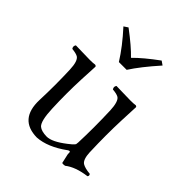

<svg xmlns="http://www.w3.org/2000/svg" viewBox="-185 -754 877 877"><g transform="rotate(45 253.5 -315.5)"><path d="M217.8 -499Q179.2 -561 117.2 -628.9L137.2 -642.1Q208 -588.9 243.2 -551.8Q281.7 -591.3 351.1 -642.1L370.1 -628.9Q302.7 -553.2 268.1 -499ZM196.8 9.8Q79.6 8.3 84 -120.1Q87.9 -217.8 84 -315.9Q82 -370.1 63 -381.8Q50.8 -388.7 24.9 -391.1Q16.6 -402.8 24.9 -414.1Q95.2 -412.1 116.2 -412.1Q138.7 -412.1 148.9 -414.1Q155.8 -413.1 157.2 -408.2Q157.2 -407.2 152.8 -319.8Q148.9 -226.6 152.8 -132.8Q155.8 -56.2 175.3 -38.6Q190.9 -25.4 225.1 -24.9Q259.3 -24.9 315.4 -68.4Q324.2 -75.2 331.1 -81.1Q343.8 -92.8 344.7 -95.7Q345.7 -100.1 346.2 -107.9Q350.1 -205.6 346.2 -310.1Q346.2 -312.5 346.2 -314Q343.8 -369.6 325.7 -381.8Q313.5 -389.2 287.1 -391.1Q278.8 -402.8 287.1 -414.1Q357.4 -412.1 377.9 -412.1Q401.4 -412.1 412.1 -414.1Q418 -412.6 418.9 -408.2Q418.9 -407.2 415 -319.8Q411.1 -222.2 415 -117.7Q415 -115.2 415 -113.8Q417 -69.3 434.6 -57.1Q450.7 -46.9 484.9 -43.9Q491.2 -35.6 484.9 -28.8Q416.5 -20 378.9 9.8Q367.2 12.2 360.8 9.8Q360.8 9.8 350.6 -35.6Q350.1 -42.5 350.1 -46.9Q350.1 -56.2 338.4 -49.8Q336.9 -48.8 335.9 -47.9Q262.2 5.4 196.8 9.8Z"/></g></svg>

Font: Linux Libertine Display O
Style: Regular
Weight: 400
Designer: Philipp H. Poll
Foundry: Philipp H. Poll
Version: Version 5.0.9